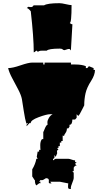

<svg xmlns="http://www.w3.org/2000/svg" viewBox="-20 -1138 662 1222"><path d="M360.8 -828.6Q289.6 -828.6 277.3 -815.4Q261.7 -815.4 245.1 -815.4Q228.5 -815.4 219.7 -806.6Q219.7 -815.4 210.4 -815.4Q199.7 -804.7 194.8 -804.7Q194.8 -899.4 175.8 -1066.4Q174.3 -1067.9 168.9 -1074.2Q158.2 -1086.4 150.4 -1086.4L159.7 -1094.7L176.8 -1092.8Q188 -1092.8 193.8 -1104H260.3Q281.7 -1117.7 358.9 -1117.7Q372.6 -1117.7 398.4 -1111.6Q424.3 -1105.5 435.5 -1105.5Q435.5 -991.7 423.8 -991.7Q433.1 -983.4 440.9 -983.4L431.2 -816.9L423.3 -826.2H414.1L390.6 -818.8Q383.3 -818.8 378.4 -823.7Q373.5 -828.6 360.8 -828.6ZM290.5 22 291 9.8Q291 -3.9 272.5 -3.9Q271.5 -3.9 262.2 2.4Q252.9 8.8 247.3 8.8Q241.7 8.8 237.8 7.8L229 18.6H237.8L236.3 29.3L231 27.3L211.4 42Q202.1 33.7 202.1 7.8L200.7 8.8L185.1 -15.1V-60.1Q205.1 -92.8 211.4 -127.4H219.7L213.9 -139.6L219.7 -173.3H229V-184.1H237.8Q236.3 -191.4 236.3 -215.1Q236.3 -238.8 247.1 -252.4H255.4V-297.9Q258.3 -301.3 262.7 -313.5Q274.4 -343.8 282.7 -343.8Q281.7 -346.7 281.7 -359.4Q281.7 -372.1 291.3 -387.9Q300.8 -403.8 314.9 -411.1H299.3Q277.3 -411.1 226.3 -392.3Q175.3 -373.5 175.3 -354.5H167.5L149.4 -334.5V-343.8L158.2 -354.5H149.4V-345.2Q138.7 -380.9 131.3 -431.4Q124 -481.9 119.4 -507.1Q114.7 -532.2 95.9 -568.4Q77.1 -604.5 57.9 -640.1Q38.6 -675.8 31.7 -704.6Q60.1 -704.6 110.8 -722.2Q161.6 -739.7 185.1 -739.7H255.4V-727.5H263.7V-739.7H431.6V-727.5H459Q501.5 -727.5 526.4 -716.8V-704.6H535.6L545.9 -716.8L575.7 -704.6V-692.9H584.5Q584.5 -661.6 560.5 -624Q532.7 -581.1 524.4 -544.2Q516.1 -507.3 516.1 -467.3Q515.1 -465.8 506.3 -447.8Q483.4 -400.4 477.5 -400.4L467.8 -411.1V-388.2L458 -377.4H440.4Q440.4 -343.8 422.4 -343.8V-331.5L414.6 -320.8H405.8Q405.8 -303.2 396.7 -291.3Q387.7 -279.3 387.7 -272.5L378.9 -275.4V-240.7H370.1V-230.5H360.8V-208H352.1V-196.3H343.8L352.1 -184.1Q342.8 -184.1 342.8 -174.1Q342.8 -164.1 343.8 -162.1L334.5 -139.6L326.2 -151.4L326.7 -138.7Q326.7 -127.4 317.4 -127.4V-117.2Q331.1 -127.4 334.5 -127.4H414.6Q421.9 -127.4 435.8 -122.3Q449.7 -117.2 458 -117.2V-106H467.8L458 -95.2L467.8 -83H458L449.2 -71.3V-48.8H440.4L449.2 -38.6V-3.9Q449.2 2.9 439.9 25.9Q430.7 48.8 430.7 55.7Q430.7 62.5 431.6 64.5H422.4Q413.1 64.5 413.1 50.5Q413.1 36.6 414.6 29.3L360.8 18.6H299.3L308.1 29.3H299.3Q290.5 29.3 290.5 22Z"/></svg>

Font: Butcherman
Style: Regular
Weight: 400
Version: Version 001.003